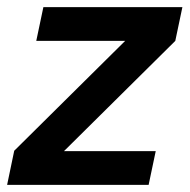

<svg xmlns="http://www.w3.org/2000/svg" viewBox="-22 -520 533 540"><path d="M-2 0 18 -96 330 -405H80L100 -500H491L471 -405L158 -95H416L396 0Z"/></svg>

Font: Wix Madefor Text SemiBold
Style: Italic
Weight: 600
Italic angle: -12°
Designer: Dalton Maag Ltd
Foundry: Dalton Maag Ltd
Version: Version 3.100